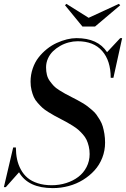

<svg xmlns="http://www.w3.org/2000/svg" viewBox="-40 -957 651 992"><path d="M418 -865 574 -937 581.1 -929.9 450.9 -819.8H386L295.9 -929.9L303 -937ZM-10 10H-20L28.1 -195.1H42Q42.2 -162.1 48.2 -134Q54.2 -106 67.9 -80.8Q81.5 -55.7 102.4 -38.1Q123.3 -20.5 155 -10.3Q186.8 0 227.1 0Q266.8 0 302.4 -11.4Q337.9 -22.7 364.7 -43.1Q391.6 -63.5 407.3 -94.1Q423.1 -124.8 423.1 -160.9Q423.1 -182.4 418.5 -201.4Q413.8 -220.5 407 -234.9Q400.1 -249.3 387.6 -263.3Q375 -277.3 364.3 -286.7Q353.5 -296.1 335.7 -307.3Q317.9 -318.4 305.8 -325.1Q293.7 -331.8 273.4 -342.3Q251.5 -353.8 240.1 -360Q228.8 -366.2 209.2 -378.4Q189.7 -390.6 179.3 -400.1Q168.9 -409.7 155.3 -424.8Q141.6 -439.9 134.8 -455.2Q127.9 -470.5 122.9 -491.1Q117.9 -511.7 117.9 -534.9Q117.9 -571 129.2 -603.5Q140.4 -636 159.2 -660Q178 -684.1 202.1 -703.5Q226.3 -722.9 253.1 -735.1Q279.8 -747.3 305.8 -753.7Q331.8 -760 355 -760Q465.8 -760 513.2 -687.5L581.1 -760H591.1L545.9 -554.9H532Q532 -643.3 487.9 -693.6Q443.8 -743.9 361.1 -743.9Q338.4 -743.9 315.1 -737.8Q291.7 -731.7 270.9 -719.8Q250 -708 233.6 -692Q217.3 -676 207.6 -654.4Q198 -632.8 198 -608.9Q198 -587.9 202.4 -570.3Q206.8 -552.7 217.4 -538.2Q228 -523.7 237.7 -513.3Q247.3 -502.9 265.9 -491.2Q284.4 -479.5 295.9 -473.3Q307.4 -467 330.1 -455.3Q348.6 -445.8 358.2 -440.8Q367.7 -435.8 384.9 -425.7Q402.1 -415.5 411.7 -408.1Q421.4 -400.6 435.8 -388.3Q450.2 -376 458.3 -364.6Q466.3 -353.3 476.1 -337.2Q485.8 -321 490.8 -304.1Q495.8 -287.1 499.4 -265.5Q502.9 -243.9 502.9 -220Q502.9 -179 488.5 -142Q474.1 -105 448.5 -76.8Q422.9 -48.6 389 -27.7Q355.2 -6.8 315.1 4Q274.9 14.9 232.9 14.9Q105.5 14.9 58.3 -66.9Z"/></svg>

Font: Bodoni* 16
Style: Italic
Weight: 400
Italic angle: -13°
Version: Version 2.000